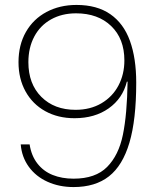

<svg xmlns="http://www.w3.org/2000/svg" viewBox="-20 -750 636 778"><path d="M532 -415Q532 -265 504.5 -172Q477 -79 421.5 -35.5Q366 8 278 8Q220 8 172.5 -13.5Q125 -35 96.5 -74.5Q68 -114 64 -165H100Q107 -119 131.5 -87.5Q156 -56 193.5 -41Q231 -26 278 -26Q367 -26 414 -73.5Q461 -121 478 -204Q495 -287 497 -419H494Q477 -351 420.5 -311Q364 -271 282 -271Q215 -271 163.5 -299.5Q112 -328 83.5 -379.5Q55 -431 55 -498Q55 -568 85 -620.5Q115 -673 168.5 -701.5Q222 -730 290 -730Q373 -730 427 -692.5Q481 -655 506.5 -584.5Q532 -514 532 -415ZM95 -498Q95 -410 147.5 -357.5Q200 -305 286 -305Q346 -305 391 -331.5Q436 -358 460 -403.5Q484 -449 484 -505Q484 -593 430.5 -644.5Q377 -696 288 -696Q231 -696 187 -671.5Q143 -647 119 -602Q95 -557 95 -498Z"/></svg>

Font: Mona Sans VF XLt
Style: Regular
Weight: 200
Designer: Deni Anggara
Foundry: GitHub
Version: Version 2.000;Glyphs 3.2.3 (3260)